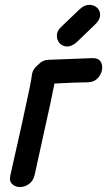

<svg xmlns="http://www.w3.org/2000/svg" viewBox="-20 -772 442 793"><path d="M23 -49Q17 -25 29.5 -12.5Q42 0 61.5 0.5Q81 1 99 -11.5Q117 -24 123 -49Q131 -88 161 -222Q191 -355 205 -427Q299 -432 341 -432Q366 -432 381.5 -447Q397 -462 401 -482Q405 -502 396 -517Q387 -532 363 -532Q349 -532 180 -525Q155 -524 137 -504Q116 -488 112 -465Q111 -443 70 -258Q28 -72 23 -49ZM296 -597 373 -671Q393 -690 393.5 -709Q394 -728 381 -740Q368 -752 348 -752Q328 -752 308 -733L237 -665Q216 -647 215 -627.5Q214 -608 225.5 -594.5Q237 -581 256 -580Q275 -579 296 -597Z"/></svg>

Font: Balsamiq Sans
Style: Italic
Weight: 400
Italic angle: -12°
Designer: Michael Angeles
Foundry: Balsamiq SRL
Version: Version 1.020; ttfautohint (v1.8.4.7-5d5b);gftools[0.9.26]